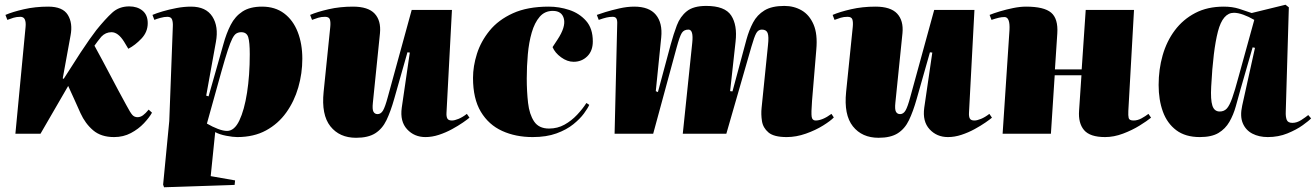

<svg xmlns="http://www.w3.org/2000/svg" viewBox="-20 -565 5558 811"><path d="M245 -234 249 -232Q263 -253 281.5 -282.5Q300 -312 320 -342.5Q340 -373 358 -398.5Q376 -424 387 -438Q425 -485 454 -511.5Q483 -538 526 -538Q560 -538 582 -520Q604 -502 604 -467Q604 -430 577.5 -402Q551 -374 522 -359L504 -389Q479 -429 451 -429Q426 -429 408 -410Q401 -402 392.5 -390.5Q384 -379 379 -372Q413 -310 446 -247Q479 -184 513 -122Q531 -88 539.5 -79Q548 -70 561 -70Q573 -70 584 -78Q595 -86 608 -102L622 -89Q611 -69 588 -44.5Q565 -20 533 -3Q501 14 462 14Q407 14 373.5 -14.5Q340 -43 320 -87Q307 -116 294 -145Q281 -174 268 -202Q239 -152 209.5 -101Q180 -50 151 0H45L88 -451Q90 -471 85 -482.5Q80 -494 66 -494Q50 -494 37 -490Q24 -486 11 -481L3 -502Q33 -515 81 -526Q129 -537 184 -537Q245 -537 266.5 -502Q288 -467 278 -415Z M710 -453Q711 -470 707 -482Q703 -494 687 -494Q674 -494 657.5 -489.5Q641 -485 632 -481L624 -502Q640 -509 667 -517Q694 -525 725.5 -531Q757 -537 787 -537Q850 -537 877 -495Q904 -453 892 -388L851 -161L861 -158L896 -281Q911 -332 923.5 -378Q936 -424 954.5 -460Q973 -496 1004.5 -516.5Q1036 -537 1087 -537Q1142 -537 1180 -508.5Q1218 -480 1237.5 -430Q1257 -380 1257 -317Q1257 -255 1240 -196Q1223 -137 1189 -89.5Q1155 -42 1103.5 -14Q1052 14 982 14Q964 14 935.5 8.5Q907 3 889 -7L870 179L973 197L971 216L673 226L669 215L695 -54ZM999 -429Q988 -429 979 -424Q970 -419 961.5 -402.5Q953 -386 942 -352.5Q931 -319 915 -262L854 -43Q878 -29 900.5 -20.5Q923 -12 939 -12Q970 -12 991 -56Q1012 -100 1023.5 -173.5Q1035 -247 1035 -336Q1035 -387 1028.5 -408Q1022 -429 999 -429Z M1290 -502Q1320 -515 1368 -526Q1416 -537 1471 -537Q1535 -537 1562.5 -507.5Q1590 -478 1585 -425L1555 -131Q1552 -103 1557.5 -93Q1563 -83 1575 -83Q1589 -83 1598 -98.5Q1607 -114 1618 -155L1719 -523H1889L1866 -89Q1865 -73 1869.5 -64.5Q1874 -56 1889 -56Q1900 -56 1917 -63Q1934 -70 1952 -84L1963 -68Q1955 -61 1935.5 -47.5Q1916 -34 1889.5 -19.5Q1863 -5 1834 4.5Q1805 14 1777 14Q1730 14 1699.5 -19Q1669 -52 1677 -110L1711 -343L1701 -344L1645 -147Q1630 -94 1612.5 -57.5Q1595 -21 1565 -2Q1535 17 1484 17Q1414 17 1375.5 -31.5Q1337 -80 1347 -177L1375 -451Q1377 -471 1373.5 -482.5Q1370 -494 1353 -494Q1337 -494 1324 -490Q1311 -486 1298 -481Z M2298 -537Q2342 -537 2384.5 -523Q2427 -509 2455.5 -477Q2484 -445 2484 -390Q2484 -350 2460.5 -327Q2437 -304 2403 -304Q2376 -304 2350 -323Q2324 -342 2314 -366L2335 -398Q2370 -451 2362 -485Q2354 -519 2315 -519Q2281 -519 2259.5 -494Q2238 -469 2226 -427.5Q2214 -386 2209.5 -335.5Q2205 -285 2205 -234Q2205 -179 2210.5 -130.5Q2216 -82 2236 -52Q2256 -22 2299 -22Q2335 -22 2364.5 -38.5Q2394 -55 2417.5 -80Q2441 -105 2457 -130L2469 -122Q2463 -108 2446.5 -85.5Q2430 -63 2401.5 -40Q2373 -17 2330.5 -1.5Q2288 14 2230 14Q2158 14 2101 -12Q2044 -38 2011 -93Q1978 -148 1978 -236Q1978 -285 1994.5 -337.5Q2011 -390 2048 -435.5Q2085 -481 2146.5 -509Q2208 -537 2298 -537Z M2904 -384Q2910 -440 2888 -440Q2869 -440 2860 -426Q2851 -412 2838 -364L2739 0H2576L2587 -462Q2588 -480 2583.5 -487Q2579 -494 2568 -494Q2555 -494 2542 -491Q2529 -488 2509 -481L2501 -502Q2511 -506 2537 -514Q2563 -522 2596 -529.5Q2629 -537 2659 -537Q2722 -537 2750.5 -502.5Q2779 -468 2773 -407L2750 -180L2759 -176L2813 -377Q2825 -421 2839 -458Q2853 -495 2881 -517.5Q2909 -540 2963 -540Q3042 -540 3068.5 -499.5Q3095 -459 3087 -389L3064 -180L3074 -179L3133 -398Q3144 -438 3161 -470Q3178 -502 3209 -521Q3240 -540 3293 -540Q3334 -540 3366.5 -521Q3399 -502 3416.5 -461.5Q3434 -421 3428 -355L3410 -139Q3406 -87 3408.5 -71.5Q3411 -56 3425 -56Q3454 -56 3492 -84L3502 -69Q3489 -55 3457 -35Q3425 -15 3384 -0.5Q3343 14 3303 14Q3249 14 3226 -5.5Q3203 -25 3198.5 -53.5Q3194 -82 3197 -110L3224 -375Q3228 -411 3222.5 -425.5Q3217 -440 3198 -440Q3183 -440 3174.5 -425Q3166 -410 3154 -368L3048 0H2864Z M3497 -502Q3527 -515 3575 -526Q3623 -537 3678 -537Q3742 -537 3769.5 -507.5Q3797 -478 3792 -425L3762 -131Q3759 -103 3764.5 -93Q3770 -83 3782 -83Q3796 -83 3805 -98.5Q3814 -114 3825 -155L3926 -523H4096L4073 -89Q4072 -73 4076.5 -64.5Q4081 -56 4096 -56Q4107 -56 4124 -63Q4141 -70 4159 -84L4170 -68Q4162 -61 4142.5 -47.5Q4123 -34 4096.5 -19.5Q4070 -5 4041 4.5Q4012 14 3984 14Q3937 14 3906.5 -19Q3876 -52 3884 -110L3918 -343L3908 -344L3852 -147Q3837 -94 3819.5 -57.5Q3802 -21 3772 -2Q3742 17 3691 17Q3621 17 3582.5 -31.5Q3544 -80 3554 -177L3582 -451Q3584 -471 3580.5 -482.5Q3577 -494 3560 -494Q3544 -494 3531 -490Q3518 -486 3505 -481Z M4548 -247H4435L4419 0H4215L4244 -438Q4247 -493 4223 -493Q4211 -493 4198.5 -490Q4186 -487 4168 -481L4160 -502Q4177 -509 4203.5 -517Q4230 -525 4259.5 -531Q4289 -537 4314 -537Q4390 -537 4420 -511.5Q4450 -486 4446 -424Q4444 -386 4441 -348Q4438 -310 4436 -272H4549L4566 -523H4770L4746 -96Q4745 -77 4747.5 -66.5Q4750 -56 4768 -56Q4785 -56 4801.5 -65Q4818 -74 4831 -84L4842 -68Q4825 -54 4793.5 -34.5Q4762 -15 4723.5 -0.5Q4685 14 4648 14Q4584 14 4559 -15.5Q4534 -45 4538 -98Z M5411 -94Q5410 -72 5415 -59Q5420 -46 5439 -46Q5458 -46 5476.5 -58Q5495 -70 5506 -79L5518 -65Q5509 -55 5482.5 -36Q5456 -17 5418 -1.5Q5380 14 5335 14Q5298 14 5270 -0.5Q5242 -15 5229.5 -44.5Q5217 -74 5227 -119L5281 -363L5271 -365L5220 -188Q5210 -152 5200 -116Q5190 -80 5173 -50.5Q5156 -21 5127 -3.5Q5098 14 5048 14Q4987 14 4948.5 -15Q4910 -44 4892 -93.5Q4874 -143 4874 -206Q4874 -272 4891 -331.5Q4908 -391 4942.5 -437Q4977 -483 5028.5 -510Q5080 -537 5149 -537Q5185 -537 5213.5 -528Q5242 -519 5267 -510L5410 -545L5424 -534ZM5132 -94Q5150 -94 5161.5 -106Q5173 -118 5184.5 -150Q5196 -182 5212 -242L5278 -481Q5254 -495 5231.5 -503Q5209 -511 5192 -511Q5145 -511 5124.5 -432Q5104 -353 5096 -199Q5093 -144 5101 -119Q5109 -94 5132 -94Z"/></svg>

Font: Literata 72pt Black
Style: Italic
Weight: 900
Italic angle: -2°
Designer: Latin by Veronika Burian and Jose Scaglione. Greek by Irene Vlachou. Cyrillic by Vera Evstafieva
Foundry: TypeTogether
Version: Version 3.002